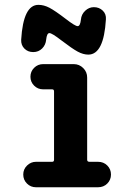

<svg xmlns="http://www.w3.org/2000/svg" viewBox="-20 -790 540 810"><path d="M120.1 -570.3Q97.7 -570.3 83 -585Q68.4 -599.6 69.3 -622.1Q78.1 -770.5 142.6 -769.5Q165 -769.5 188.5 -757.3Q211.9 -745.1 257.8 -710Q296.9 -679.7 307.6 -679.7Q318.4 -679.7 321.3 -707Q323.2 -729.5 339.4 -744.6Q355.5 -759.8 376 -759.8Q398.4 -759.8 413.6 -745.1Q428.7 -730.5 426.8 -708Q418 -559.6 352.5 -559.6Q331.1 -559.6 307.6 -572.3Q284.2 -585 238.3 -620.1Q199.2 -650.4 188.5 -650.4Q177.7 -650.4 174.8 -623Q172.9 -600.6 157.7 -585.4Q142.6 -570.3 120.1 -570.3ZM393.6 -107.4Q417 -107.4 432.6 -91.8Q448.2 -76.2 448.2 -53.7Q448.2 -31.2 432.6 -15.6Q417 0 393.6 0H131.8Q109.4 0 93.8 -15.6Q78.1 -31.2 78.1 -53.7Q78.1 -76.2 94.2 -91.8Q110.4 -107.4 131.8 -107.4H200.2Q208 -107.4 208 -116.2V-404.3Q208 -413.1 200.2 -413.1H162.1Q139.6 -413.1 124 -428.7Q108.4 -444.3 108.4 -466.3Q108.4 -488.3 124 -503.9Q139.6 -519.5 162.1 -519.5H291Q314.5 -519.5 331.1 -502.9Q347.7 -486.3 347.7 -462.9V-116.2Q347.7 -107.4 357.4 -107.4Z"/></svg>

Font: Rounded Mgen+ 1m bold
Style: Bold
Weight: 700
Designer: [Source Han Sans]
Ryoko NISHIZUKA  (kana & ideographs); Paul D. Hunt (Latin, Greek & Cyrillic); Wenlong ZHANG  (bopomofo
Version: Version 1.059.20150602